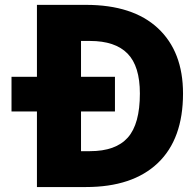

<svg xmlns="http://www.w3.org/2000/svg" viewBox="-20 -752 784 774"><path d="M306.6 -442.4H443.4V-302.7H306.6V-142.6H342.8Q446.3 -142.6 495.1 -197.3Q543.9 -252 543.9 -375Q543.9 -485.4 494.1 -536.1Q444.3 -586.9 342.8 -586.9H306.6ZM26.4 -302.7V-442.4H128.9V-732.4H326.2Q515.6 -732.4 616.7 -638.2Q717.8 -543.9 717.8 -375Q717.8 -191.4 616.2 -94.7Q514.6 2 326.2 2H128.9V-302.7Z"/></svg>

Font: Gen Shin Gothic Heavy
Style: Bold
Weight: 900
Designer: [Source Han Sans]
Ryoko NISHIZUKA  (kana & ideographs); Paul D. Hunt (Latin, Greek & Cyrillic); Wenlong ZHANG  (bopomofo
Version: Version 1.002.20150607